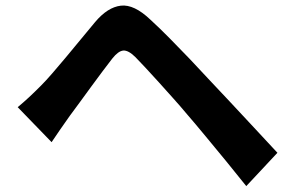

<svg xmlns="http://www.w3.org/2000/svg" viewBox="-20 -682 1040 681"><path d="M42.8 -301.8Q65.2 -320.5 83.7 -337.8Q102.2 -355 125.2 -378.1Q142.6 -395.5 164.6 -420.9Q186.6 -446.4 212.4 -477.1Q238.1 -507.8 264.9 -540.5Q291.6 -573.2 317.3 -603.7Q361.6 -656.4 408.6 -661.9Q455.6 -667.4 513.6 -612.1Q547.7 -580.9 583.2 -544.7Q618.8 -508.6 653.3 -472.6Q687.7 -436.6 717.3 -404.2Q751.3 -368.5 794 -322.7Q836.6 -276.9 881.3 -229.1Q926 -181.3 964 -140.1L853.5 -21.9Q820.4 -63.7 782.7 -109.6Q745 -155.4 708.8 -199.2Q672.6 -243.1 643 -277.2Q621.3 -303.3 594.9 -332.7Q568.6 -362.1 542.8 -390.8Q517.1 -419.5 495.1 -442.8Q473.1 -466 459.8 -479.9Q435.1 -504.1 417.3 -502.7Q399.5 -501.2 378 -474Q363.3 -455.3 343.7 -429Q324.1 -402.8 303 -374Q281.9 -345.2 262.2 -318.1Q242.4 -291 227.3 -270.8Q210.4 -247.2 193.3 -222.3Q176.2 -197.4 163 -177.8Z"/></svg>

Font: Noto Sans HK Thin
Style: Regular
Weight: 100
Designer: Ryoko NISHIZUKA 西塚涼子 (kana, bopomofo & ideographs); Paul D. Hunt (Latin, Greek & Cyrillic); Sandoll Communications 산돌커뮤니
Foundry: Adobe
Version: Version 2.004-H2;hotconv 1.0.118;makeotfexe 2.5.65603